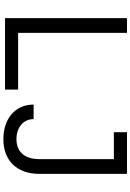

<svg xmlns="http://www.w3.org/2000/svg" viewBox="164 -931 777 1145"><g transform="rotate(90 552.5 -358.5)"><path d="M514.2 0H88.1V-727.3H176.1V-78.1H514.2ZM929 -649.1H768.5V-727.3H1017V-207.4Q1017 -155.2 1002.5 -114.7Q987.9 -74.2 960.8 -46.5Q933.6 -18.8 895.4 -4.4Q857.2 9.9 809.7 9.9Q764.9 9.9 727.1 -2.5Q689.3 -14.9 661.9 -38.4Q634.6 -61.8 619.1 -95.2Q603.7 -128.6 603.7 -170.5H690.3Q690.3 -147.4 699.2 -128.4Q708.1 -109.4 724.1 -96.1Q740.1 -82.7 761.9 -75.5Q783.7 -68.2 809.7 -68.2Q866.8 -68.2 897.9 -103.7Q929 -139.2 929 -207.4Z"/></g></svg>

Font: Linik Sans
Style: Regular
Weight: 400
Designer: Rasmus Andersson (font), Marc Monis (original base), Kil Hyung-jin (Pretendard portions), Cristiano Sobral (main changes
Foundry: rsms
Version: Version 3.018;May 31, 2022;FontCreator 14.0.0.2814 64-bit; t